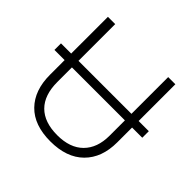

<svg xmlns="http://www.w3.org/2000/svg" viewBox="-179 -892 1079 1079"><g transform="rotate(45 361.0 -352.0)"><path d="M12 -370V-422H93V-714H151V-422H572V-714H629V-422H710V-370H629V-252Q629 -130 558.5 -60Q488 10 359 10Q230 10 161.5 -60Q93 -130 93 -254V-370ZM151 -254Q151 -150 205 -96Q259 -42 362 -42Q463 -42 517.5 -96.5Q572 -151 572 -248V-370H151Z"/></g></svg>

Font: RS Noto Sans Light
Style: Regular
Weight: 300
Designer: Monotype Design Team
Foundry: Monotype Imaging Inc.
Version: Version 3.10